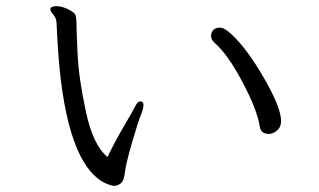

<svg xmlns="http://www.w3.org/2000/svg" viewBox="-20 -654 1040 625"><path d="M895 -260Q895 -240 881.5 -229Q868 -218 856 -218Q830 -218 826 -240Q818 -295 769.5 -386.5Q721 -478 679 -514Q667 -525 667 -537Q667 -549 674.5 -556.5Q682 -564 696.5 -564Q711 -564 736 -540Q785 -494 839 -400.5Q893 -307 895 -263ZM144 -626Q147 -634 164 -634Q181 -634 202.5 -623.5Q224 -613 226.5 -603Q229 -593 229 -575Q229 -557 232.5 -479Q236 -401 259.5 -291Q283 -181 330 -143Q355 -195 384.5 -245Q414 -295 421 -309.5Q428 -324 437.5 -324Q447 -324 447 -312Q447 -300 438.5 -279.5Q430 -259 411 -194Q392 -129 387 -97Q384 -65 373 -57Q362 -49 352 -49Q342 -49 320 -59Q197 -123 170 -476Q166 -535 164 -580Q163 -596 153.5 -606.5Q144 -617 144 -624Z"/></svg>

Font: LXGW WenKai Mono Lite
Style: Regular
Weight: 400
Monospace: yes
Designer: LXGW / Fontworks Inc.
Foundry: LXGW / Fontworks Inc.
Version: Version 1.520; June 14, 2025